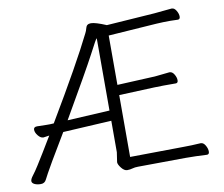

<svg xmlns="http://www.w3.org/2000/svg" viewBox="-78 -804 1057 908"><g transform="rotate(-10 450.0 -350.0)"><path d="M742 -54Q780 -54 825 -57H826Q839 -57 848 -41.5Q857 -26 857 -12Q857 2 846 2Q792 -1 743 -1L515 1Q499 1 487.5 4.5Q476 8 462 8Q448 8 434.5 -9Q421 -26 421 -37L428 -84V-235L195 -222L120 -96Q83 -32 75 -15Q67 2 48.5 2Q30 2 18 -4Q6 -10 6 -19.5Q6 -29 18.5 -45Q31 -61 48 -88Q65 -115 81.5 -142Q98 -169 110.5 -190Q123 -211 127 -217L99 -213H98Q85 -213 73 -228Q61 -243 61 -256.5Q61 -270 78 -270L124 -269H140Q149 -269 158 -270Q314 -532 379 -664Q384 -673 388 -688Q392 -706 413 -706Q434 -706 486 -684L717 -700Q740 -702 763.5 -704.5Q787 -707 800 -708H802Q814 -708 823 -693Q832 -678 832 -664.5Q832 -651 821 -651L785 -652Q750 -652 718 -650L486 -634V-397L655 -405Q676 -406 700.5 -409Q725 -412 738 -413H739Q752 -413 761 -398Q770 -383 770 -369.5Q770 -356 759 -356H700Q673 -356 656 -355L486 -348V-51ZM428 -622Q428 -631 426.5 -631Q425 -631 388.5 -561.5Q352 -492 225 -273L428 -284Z"/></g></svg>

Font: LXGW WenKai Light
Style: Regular
Weight: 300
Designer: LXGW / Fontworks Inc.
Foundry: LXGW / Fontworks Inc.
Version: Version 1.501; October 10, 2024